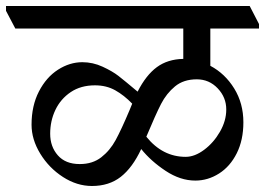

<svg xmlns="http://www.w3.org/2000/svg" viewBox="-51 -670 882 639"><path d="M649 -575V-451Q698 -425 728.5 -375.5Q759 -326 759 -263Q759 -204 737 -160Q715 -116 678 -92.5Q641 -69 599 -69Q549 -69 500 -101.5Q451 -134 419 -174Q390 -112 351 -81.5Q312 -51 255 -51Q205 -51 158.5 -81Q112 -111 83 -158.5Q54 -206 54 -255Q54 -318 78.5 -365.5Q103 -413 142 -438Q181 -463 223 -463Q258 -463 290.5 -448Q323 -433 343 -417.5Q363 -402 407 -365Q435 -420 471 -446.5Q507 -473 559 -474V-575H0L-31 -634V-650H780L811 -590V-575ZM702 -306Q702 -346 673.5 -376Q645 -406 604 -406Q560 -406 531.5 -382.5Q503 -359 485 -324Q467 -289 436 -215Q490 -148 567 -148Q597 -148 628.5 -171.5Q660 -195 681 -231.5Q702 -268 702 -305ZM215 -124Q257 -124 286 -146.5Q315 -169 334 -204Q353 -239 380 -303L389 -325Q362 -353 332.5 -369.5Q303 -386 265 -386Q218 -386 184.5 -363.5Q151 -341 133.5 -304.5Q116 -268 116 -225Q116 -182 141.5 -153Q167 -124 214 -124Z"/></svg>

Font: Martel DemiBold
Style: Regular
Weight: 600
Designer: Dan Reynolds
Foundry: Dan Reynolds
Version: Version 1.001; ttfautohint (v1.1) -l 5 -r 5 -G 72 -x 0 -D la